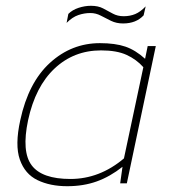

<svg xmlns="http://www.w3.org/2000/svg" viewBox="-20 -633 594 663"><path d="M405 -552Q382 -552 363.5 -561Q345 -570 328 -579Q311 -588 292 -588Q271 -588 250.5 -581Q230 -574 210 -554L216 -585Q230 -599 251.5 -606Q273 -613 294 -613Q319 -613 336 -604Q353 -595 369.5 -586Q386 -577 407 -577Q429 -577 447 -584.5Q465 -592 483 -611L476 -580Q450 -552 405 -552ZM212 10Q153 10 109.5 -11Q66 -32 48.5 -82Q31 -132 50 -218Q78 -348 152.5 -416Q227 -484 325 -484Q378 -484 413 -472Q448 -460 481 -430L490 -474H518L418 0H395L403 -57Q360 -23 314 -6.5Q268 10 212 10ZM223 -15Q324 -15 408 -86L475 -401Q451 -428 417 -443.5Q383 -459 329 -459Q235 -459 168.5 -396.5Q102 -334 77 -218Q54 -109 89.5 -62Q125 -15 223 -15Z"/></svg>

Font: Kanit Thin
Style: Italic
Weight: 250
Italic angle: -12°
Designer: Katatrad Team
Foundry: CadsonDemak
Version: Version 2.000; ttfautohint (v1.8.3)